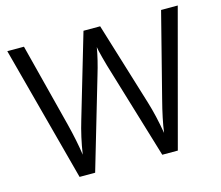

<svg xmlns="http://www.w3.org/2000/svg" viewBox="-101 -846 1128 978"><g transform="rotate(-15 463.0 -357.0)"><path d="M721.2 0H639.2L495.1 -478Q484.9 -509.8 472.2 -558.1Q459.5 -606.4 459 -616.2Q448.2 -551.8 424.8 -475.1L285.2 0H203.1L13.2 -713.9H101.1L213.9 -272.9Q237.3 -180.2 248 -105Q261.2 -194.3 287.1 -279.8L415 -713.9H502.9L637.2 -275.9Q660.6 -200.2 676.8 -105Q686 -174.3 711.9 -273.9L824.2 -713.9H912.1Z"/></g></svg>

Font: f0_58959 
Style: Regular
Weight: 400
Foundry: Ascender Corporation
Version: Version 1.10